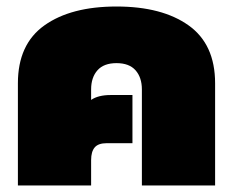

<svg xmlns="http://www.w3.org/2000/svg" viewBox="-20 -570 716 590"><path d="M35 -314Q35 -434 116.5 -492Q198 -550 338 -550Q478 -550 559.5 -492Q641 -434 641 -314V0H416V-295Q416 -332 396.5 -354Q377 -376 338 -376Q299 -376 279.5 -354Q260 -332 260 -295V-263Q282 -278 320 -278H387V-130H308Q282 -130 271 -117Q260 -104 260 -78V0H35Z"/></svg>

Font: Prompt Black
Style: Regular
Weight: 900
Designer: Katatrad Team
Foundry: CadsonDemak
Version: Version 1.001